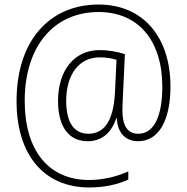

<svg xmlns="http://www.w3.org/2000/svg" viewBox="-20 -732 823 847"><path d="M732 -350C732 -569 611 -712 415 -712C199 -712 53 -553 53 -286C53 -52 171 95 374 95C440 95 499 82 546 60V24C497 47 433 62 373 62C192 62 89 -71 89 -287C89 -527 217 -679 415 -679C592 -679 696 -551 696 -350C696 -220 660 -142 590 -142C542 -142 520 -178 520 -245C520 -269 522 -301 523 -324L531 -493C501 -503 461 -511 419 -511C309 -511 236 -423 236 -287C236 -172 284 -109 367 -109C423 -109 470 -140 493 -211H495C498 -148 532 -109 589 -109C685 -109 732 -209 732 -350ZM272 -287C272 -405 330 -479 419 -479C448 -479 473 -475 494 -468L487 -321C480 -197 439 -142 370 -142C305 -142 272 -194 272 -287Z"/></svg>

Font: Noto Sans Gurmukhi UI SemiCondensed ExtraLight
Style: Regular
Weight: 200
Width: 4
Designer: Jelle Bosma - Monotype Design Team
Foundry: Monotype Imaging Inc.
Version: Version 2.004